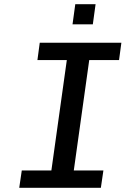

<svg xmlns="http://www.w3.org/2000/svg" viewBox="-20 -888 640 908"><path d="M71 0 83 -82H223L296 -604H157L168 -686H554L543 -604H402L329 -82H469L457 0ZM323 -773 336 -868H432L419 -773Z"/></svg>

Font: Chivo Mono
Style: Italic
Weight: 400
Italic angle: -8.05°
Monospace: yes
Version: Version 1.008